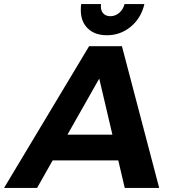

<svg xmlns="http://www.w3.org/2000/svg" viewBox="-77 -928 856 948"><path d="M539 0 507 -136H183L106 0H-57L363 -700H525L709 0ZM256 -263H478L413 -540ZM421 -897Q421 -874 433.5 -861Q446 -848 468 -848Q492 -848 511.5 -864.5Q531 -881 538 -908H636Q620 -839 569 -796.5Q518 -754 451 -754Q391 -754 356.5 -787.5Q322 -821 322 -878Q322 -898 324 -908H422Q421 -904 421 -897Z"/></svg>

Font: Gontserrat SemiBold
Style: Italic
Weight: 600
Italic angle: -11.3°
Designer: Julieta Ulanovsky
Foundry: Julieta Ulanovsky
Version: Version 6.001